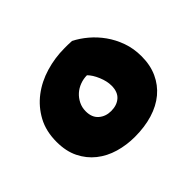

<svg xmlns="http://www.w3.org/2000/svg" viewBox="-109 -628 800 800"><g transform="rotate(-45 291.5 -227.5)"><path d="M326 -316Q305 -316 285 -308.5Q265 -301 250 -287.5Q235 -274 225.5 -255Q216 -236 216 -213Q216 -177 238 -158Q260 -139 292 -139Q326 -139 347 -157.5Q368 -176 368 -213Q368 -239 355.5 -269Q343 -299 326 -316ZM383 -461Q413 -446 441.5 -422Q470 -398 492.5 -366.5Q515 -335 529 -296Q543 -257 543 -211Q543 -159 524.5 -118.5Q506 -78 472.5 -50Q439 -22 391.5 -7.5Q344 7 286 7Q237 7 192.5 -6Q148 -19 114 -46Q80 -73 60 -113.5Q40 -154 40 -209Q40 -272 65.5 -319Q91 -366 133 -398Q175 -430 229 -446Q283 -462 339 -462Q345 -462 358.5 -462Q372 -462 383 -461Z"/></g></svg>

Font: Baloo Bhaijaan
Style: Regular
Weight: 400
Designer: Devika Bhansali and Ek Type
Foundry: Ek Type
Version: Version 1.443;PS 1.000;hotconv 16.6.51;makeotf.lib2.5.65220;